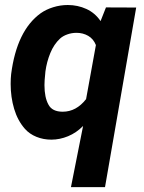

<svg xmlns="http://www.w3.org/2000/svg" viewBox="-20 -559 588 782"><path d="M534.7 -528.3 407.7 203.1H269L318.4 -45.9Q291 -18.1 257.3 -4.2Q223.6 9.8 189 9.8Q156.7 9.8 128.4 -1.7Q100.1 -13.2 81.5 -34.2Q51.8 -67.9 37.6 -115.7Q23.4 -163.6 23.4 -216.8Q23.4 -239.7 25.4 -257.3Q48.3 -434.6 145.5 -504.9Q167.5 -520.5 196.5 -529.5Q225.6 -538.6 256.3 -538.6Q296.4 -538.6 331.8 -522.5Q367.2 -506.3 389.6 -473.1L411.6 -528.8ZM164.1 -257.8Q161.1 -230.5 161.1 -212.4Q161.1 -161.6 177.7 -132.3Q192.9 -104 235.4 -104Q290.5 -104 330.6 -155.3L370.6 -375.5Q360.4 -400.9 339.1 -413.1Q317.9 -425.3 291.5 -425.3Q272 -425.3 254.2 -418.9Q236.3 -412.6 224.6 -401.9Q199.7 -378.9 185.1 -343.3Q170.4 -307.6 165 -268.1Z"/></svg>

Font: Mardoto
Style: Bold Italic
Weight: 700
Italic angle: -12°
Designer: Christian Robertson, Vahan Hovhannisyan
Foundry: Google
Version: Version 1.000